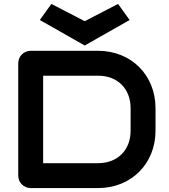

<svg xmlns="http://www.w3.org/2000/svg" viewBox="-20 -959 864 979"><path d="M773 -407C773 -577 648 -700 480 -700H137C101 -700 73 -672 73 -636V-64C73 -28 101 0 137 0H480C648 0 773 -123 773 -293ZM646 -293C646 -193 579 -127 480 -127H200V-573H480C579 -573 646 -507 646 -407ZM183 -857 412 -727 641 -857 582 -939 412 -851 242 -939Z"/></svg>

Font: Audiowide
Style: Regular
Weight: 400
Designer: Astigmatic (AOETI)
Foundry: Astigmatic (AOETI)
Version: Version 1.002